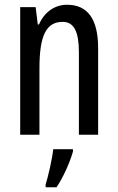

<svg xmlns="http://www.w3.org/2000/svg" viewBox="-20 -567 496 808"><path d="M262 -547C211 -547 167 -517 144 -464H139L130 -537H65V0H146V-279C146 -417 174 -475 244 -475C292 -475 312 -432 312 -348V0H393V-364C393 -488 348 -547 262 -547ZM287 71V61H204C200 101 183 174 172 210V221H218C245 181 273 120 287 71Z"/></svg>

Font: Noto Sans Gurmukhi UI ExtraCondensed
Style: Regular
Weight: 400
Width: 2
Designer: Jelle Bosma - Monotype Design Team
Foundry: Monotype Imaging Inc.
Version: Version 2.004